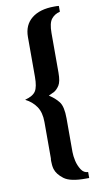

<svg xmlns="http://www.w3.org/2000/svg" viewBox="-101 -754 532 1012"><g transform="rotate(-10 165.5 -248.0)"><path d="M31 -252Q73 -263 87.5 -285.5Q102 -308 102 -361V-575Q102 -639 145.5 -674Q189 -709 266 -709Q272 -709 278 -709Q284 -709 291 -708V-677Q262 -670 245 -648.5Q228 -627 228 -574V-362Q228 -314 215 -294Q202 -274 186 -265Q181 -263 177 -261Q173 -259 169 -257Q166 -256 163 -254.5Q160 -253 157 -251Q157 -251 157.5 -250.5Q158 -250 159 -250Q188 -232 208 -206.5Q228 -181 228 -117V63Q228 73 229.5 85.5Q231 98 234 111Q240 137 254 159Q268 181 291 181V213Q287 213 283 213Q279 213 275 213Q191 214 157 188.5Q123 163 114 133Q111 122 110 111.5Q109 101 109 92Q109 88 109 83.5Q109 79 110 76Q110 72 110 69Q110 66 110 63V-118Q110 -170 88.5 -201.5Q67 -233 31 -251Z"/></g></svg>

Font: CAT Schmalfette Thannhaeuser
Style: Regular
Weight: 700
Designer: Peter Wiegel nach Herbert Thanhaeuser 1939/40
Foundry: CAT-Fonts, Peter Wiegel
Version: Version 1.000